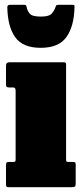

<svg xmlns="http://www.w3.org/2000/svg" viewBox="-20 -779 340 799"><path d="M35.5 -415H18Q5 -415 5 -425V-506Q5 -520 20 -520H242.5Q249.5 -520 252.2 -518.5Q255 -517 255 -510V-117.5Q255 -110 256.5 -107.5Q258 -105 265.5 -105H281Q289.5 -105 292.2 -103.2Q295 -101.5 295 -93V-15.5Q295 -4.5 291.2 -2.2Q287.5 0 276 0H17Q9.5 0 7.2 -2.2Q5 -4.5 5 -12.5V-90.5Q5 -100 7.2 -102.5Q9.5 -105 18.5 -105H32Q40 -105 42.5 -106.5Q45 -108 45 -116V-402Q45 -415 35.5 -415ZM149.5 -580Q74 -580 42.8 -624.8Q11.5 -669.5 10.5 -749.5Q10.5 -759 22 -759H81.5Q89.5 -759 90.5 -751Q93 -736 103 -723Q113 -710 149.5 -710Q184 -710 194.2 -721.5Q204.5 -733 209 -744.5Q211.5 -751.5 213.2 -755.2Q215 -759 224 -759H280Q288 -759 289.2 -756.8Q290.5 -754.5 290 -747Q288 -668.5 256 -624.2Q224 -580 149.5 -580Z"/></svg>

Font: Besley* Condensed Fatface
Style: Regular
Weight: 900
Width: 3
Designer: Owen Earl
Foundry: indestructible type*
Version: Version 3.000; ttfautohint (v1.8.3)